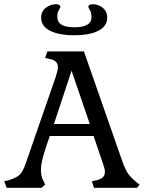

<svg xmlns="http://www.w3.org/2000/svg" viewBox="-35 -895 694 915"><path d="M-15 -31 6 -36Q43 -47 59 -62.5Q75 -78 89 -120L231 -530Q241 -562 241 -574Q241 -591 231.5 -600.5Q222 -610 201 -614L180 -619L191 -650H365L548 -126Q563 -83 579.5 -62Q596 -41 630 -15L618 0H413L403 -31L425 -36Q446 -41 455.5 -50.5Q465 -60 465 -77Q465 -87 460.5 -100.5Q456 -114 454 -120L411 -247H202L180 -181Q160 -119 160 -86Q160 -53 173 -31L180 -15L163 0H-3ZM222 -304H393L306 -558ZM161 -811Q161 -840 183 -857.5Q205 -875 234 -875Q242 -875 247.5 -871Q253 -867 253 -862Q253 -859 245.5 -847Q238 -835 238 -814Q238 -765 319 -765Q401 -765 401 -813Q401 -834 393.5 -846.5Q386 -859 386 -862Q386 -868 391.5 -871.5Q397 -875 406 -875Q434 -875 455 -857.5Q476 -840 476 -811Q476 -770 434 -748.5Q392 -727 319 -727Q246 -727 203.5 -748.5Q161 -770 161 -811Z"/></svg>

Font: Kurale
Style: Regular
Weight: 400
Designer: Eduardo Rodriguez Tunni
Foundry: Eduardo Rodriguez Tunni
Version: Version 2.000